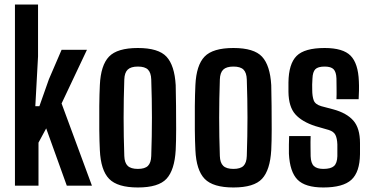

<svg xmlns="http://www.w3.org/2000/svg" viewBox="-20 -820 1653 848"><path d="M46 0V-800H148V-571L136 -351H154L196 -470L252 -600H364L252 -363L386 0H275L184 -253L150 -190V0Z M589 8Q499 8 462 -30Q425 -68 421 -157Q419 -195 418.5 -247Q418 -299 418.5 -351.5Q419 -404 421 -444Q425 -532 461.5 -570Q498 -608 589 -608Q680 -608 715.5 -569.5Q751 -531 756 -444Q757 -405 757.5 -353Q758 -301 758 -249Q758 -197 756 -157Q751 -69 715.5 -30.5Q680 8 589 8ZM589 -74Q620 -74 633.5 -87.5Q647 -101 648 -131Q651 -219 651 -300.5Q651 -382 648 -469Q647 -499 633.5 -512.5Q620 -526 589 -526Q558 -526 544 -512.5Q530 -499 529 -469Q526 -382 526 -300Q526 -218 529 -131Q530 -101 544 -87.5Q558 -74 589 -74Z M1011 8Q921 8 884 -30Q847 -68 843 -157Q841 -195 840.5 -247Q840 -299 840.5 -351.5Q841 -404 843 -444Q847 -532 883.5 -570Q920 -608 1011 -608Q1102 -608 1137.5 -569.5Q1173 -531 1178 -444Q1179 -405 1179.5 -353Q1180 -301 1180 -249Q1180 -197 1178 -157Q1173 -69 1137.5 -30.5Q1102 8 1011 8ZM1011 -74Q1042 -74 1055.5 -87.5Q1069 -101 1070 -131Q1073 -219 1073 -300.5Q1073 -382 1070 -469Q1069 -499 1055.5 -512.5Q1042 -526 1011 -526Q980 -526 966 -512.5Q952 -499 951 -469Q948 -382 948 -300Q948 -218 951 -131Q952 -101 966 -87.5Q980 -74 1011 -74Z M1408 8Q1328 8 1294 -26.5Q1260 -61 1256 -141Q1256 -159 1256 -182Q1256 -205 1257 -219H1352Q1351 -192 1351.5 -169Q1352 -146 1352 -130Q1353 -99 1366.5 -86.5Q1380 -74 1408 -74Q1441 -74 1455 -86.5Q1469 -99 1470 -130Q1470 -144 1470 -157Q1470 -170 1470 -182Q1469 -209 1461.5 -224Q1454 -239 1432 -246L1373 -263Q1314 -282 1284.5 -315Q1255 -348 1254 -414Q1254 -425 1254 -435.5Q1254 -446 1254 -456Q1255 -538 1290 -573Q1325 -608 1414 -608Q1495 -608 1528.5 -574Q1562 -540 1565 -461Q1566 -443 1565.5 -419.5Q1565 -396 1564 -382H1466Q1467 -402 1466.5 -430Q1466 -458 1466 -473Q1465 -502 1453.5 -514Q1442 -526 1414 -526Q1384 -526 1372.5 -514Q1361 -502 1360 -473Q1358 -445 1359 -423Q1359 -395 1365.5 -377Q1372 -359 1399 -351L1452 -337Q1511 -321 1540.5 -287.5Q1570 -254 1570 -188Q1570 -176 1570 -163Q1570 -150 1570 -139Q1569 -60 1532 -26Q1495 8 1408 8Z"/></svg>

Font: Big Shoulders Display
Style: Bold
Weight: 700
Designer: Patric King
Foundry: XO Type Co
Version: Version 1.000; ttfautohint (v1.8.2)